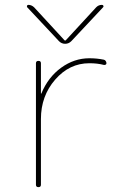

<svg xmlns="http://www.w3.org/2000/svg" viewBox="-20 -770 540 790"><path d="M222.7 -600.6 91.8 -740.2Q89.8 -743.2 91.3 -746.6Q92.8 -750 96.7 -750Q109.4 -750 120.1 -740.2L246.1 -603.5H248H250L376 -740.2Q385.7 -750 399.4 -750Q403.3 -750 405.3 -746.6Q407.2 -743.2 404.3 -740.2L273.4 -600.6Q262.7 -589.8 248 -589.8Q233.4 -589.8 222.7 -600.6ZM150.4 -385.7Q177.7 -452.1 231.4 -491.2Q285.2 -530.3 347.7 -530.3Q378.9 -530.3 407.2 -524.4Q412.1 -523.4 415 -519Q418 -514.6 418 -509.8Q418 -505.9 414.6 -503.9Q411.1 -502 407.2 -502.9Q380.9 -509.8 347.7 -509.8Q265.6 -509.8 207 -442.4Q148.4 -375 148.4 -280.3V-9.8Q148.4 0 138.2 0Q127.9 0 127.9 -9.8V-509.8Q127.9 -519.5 138.2 -519.5Q148.4 -519.5 148.4 -509.8V-385.7Q148.4 -384.8 149.4 -384.8Q150.4 -384.8 150.4 -385.7Z"/></svg>

Font: Rounded Mgen+ 1m thin
Style: Regular
Weight: 100
Designer: [Source Han Sans]
Ryoko NISHIZUKA  (kana & ideographs); Paul D. Hunt (Latin, Greek & Cyrillic); Wenlong ZHANG  (bopomofo
Version: Version 1.059.20150602